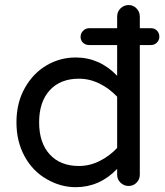

<svg xmlns="http://www.w3.org/2000/svg" viewBox="-20 -739 661 769"><path d="M168.9 -20.5Q112.3 -51.8 79.1 -111.8Q45.9 -171.9 45.9 -249Q45.9 -328.1 80.1 -387.7Q113.3 -446.3 167 -477.5Q220.7 -508.8 283.2 -508.8Q378.9 -508.8 449.2 -435.5V-558.6H336.9Q322.3 -558.6 312.5 -567.9Q302.7 -577.1 302.7 -591.8Q302.7 -605.5 313 -615.7Q323.2 -626 336.9 -626H449.2V-672.9Q449.2 -692.4 462.9 -705.6Q476.6 -718.8 495.1 -718.8Q513.7 -718.8 526.9 -705.1Q540 -691.4 540 -672.9V-626H585Q599.6 -626 608.9 -616.2Q618.2 -606.4 618.2 -591.8Q618.2 -578.1 608.4 -568.4Q598.6 -558.6 585 -558.6H540V-39.1Q540 -20.5 526.9 -7.3Q513.7 5.9 495.1 5.9Q476.6 5.9 462.9 -7.3Q449.2 -20.5 449.2 -39.1V-62.5Q378.9 10.7 283.2 10.7Q223.6 10.7 168.9 -20.5ZM449.2 -146.5V-351.6Q418 -384.8 378.4 -404.3Q338.9 -423.8 295.9 -423.8Q221.7 -423.8 179.2 -377.4Q136.7 -331.1 136.7 -249Q136.7 -167 179.2 -120.6Q221.7 -74.2 295.9 -74.2Q338.9 -74.2 378.4 -93.8Q418 -113.3 449.2 -146.5Z"/></svg>

Font: jf-openhuninn-2.1
Style: Regular
Weight: 400
Designer: [Kosugi Maru]
Designed by MOTOYA      

[Varela Round]
Joe Prince (Latin component); Avraham Cornfeld (Hebrew component)
Foundry: justfont Co., Ltd.
Version: 2.1